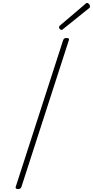

<svg xmlns="http://www.w3.org/2000/svg" viewBox="-20 -1274 633 1308"><path d="M104 14Q92 14 88.5 10Q85 6 87 -1L410 -1000Q413 -1008 417.5 -1011.5Q422 -1015 434 -1015Q444 -1015 448 -1011.5Q452 -1008 449 -1000L126 -1Q123 6 118.5 10Q114 14 104 14ZM400 -1070Q394 -1070 388 -1076Q382 -1082 382 -1087Q382 -1089 383 -1092Q384 -1095 386 -1098L560 -1246Q563 -1249 566 -1251.5Q569 -1254 572 -1254Q577 -1254 582 -1250.5Q587 -1247 590 -1241.5Q593 -1236 593 -1230Q593 -1228 592.5 -1225.5Q592 -1223 589 -1220L411 -1077Q407 -1074 405 -1072Q403 -1070 400 -1070Z"/></svg>

Font: Playwrite US Trad Thin
Style: Regular
Weight: 250
Designer: Veronika Burian, José Scaglione
Foundry: TypeTogether
Version: Version 1.003